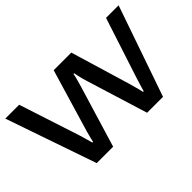

<svg xmlns="http://www.w3.org/2000/svg" viewBox="-99 -1029 1372 1372"><g transform="rotate(-45 586.5 -343.5)"><path d="M251 0 14 -687H154L303 -230Q307 -219 312 -200Q317 -181 323 -161.5Q329 -142 333 -126H340Q342 -138 346 -152Q350 -166 353.5 -181Q357 -196 360.5 -208.5Q364 -221 367 -230L503 -687H681L818 -230Q821 -219 826 -200.5Q831 -182 836.5 -162Q842 -142 845 -126H852Q855 -137 859 -151.5Q863 -166 867.5 -180Q872 -194 876 -207Q880 -220 883 -230L1032 -687H1159L921 0H760L617 -463Q613 -476 607.5 -495Q602 -514 598 -533.5Q594 -553 591 -568H584Q582 -553 576.5 -532.5Q571 -512 566 -493.5Q561 -475 557 -463L417 0Z"/></g></svg>

Font: Archivo Expanded Medium
Style: Regular
Weight: 500
Width: 7
Designer: Hector Gatti
Foundry: Omnibus-Type
Version: Version 2.001